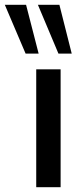

<svg xmlns="http://www.w3.org/2000/svg" viewBox="-79 -775 342 795"><path d="M71 0V-488H172V0ZM163 -553 78 -755H167L218 -553ZM27 -553 -59 -755H29L81 -553Z"/></svg>

Font: Nunito Sans SemiBold
Style: Regular
Weight: 600
Designer: Vernon Adams
Foundry: Vernon Adams
Version: Version 3.101; ttfautohint (v1.8.4.7-5d5b);gftools[0.9.27]